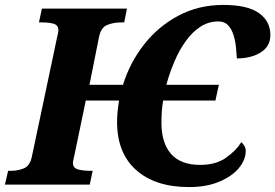

<svg xmlns="http://www.w3.org/2000/svg" viewBox="-43 -749 1117 779"><path d="M724 10Q587 10 509.5 -59Q432 -128 432 -254Q432 -273 434 -294.5Q436 -316 440 -341H305L258 -115Q256 -106 254.5 -99.5Q253 -93 253 -88Q253 -67 274 -61.5Q295 -56 321 -56H333L321 0H-23L-10 -56H2Q30 -56 54 -66Q78 -76 86 -112L187 -590Q194 -620 194 -626Q194 -646 176.5 -652Q159 -658 127 -658H115L127 -714H472L461 -658H448Q418 -658 392.5 -648Q367 -638 359 -600L320 -405H456Q484 -495 541.5 -568.5Q599 -642 681 -685.5Q763 -729 863 -729Q961 -729 1007.5 -696Q1054 -663 1054 -607Q1054 -561 1015 -536.5Q976 -512 918 -512Q917 -531 914.5 -556.5Q912 -582 904.5 -606.5Q897 -631 882.5 -646.5Q868 -662 843 -662Q803 -662 770 -640.5Q737 -619 710.5 -582Q684 -545 664.5 -499Q645 -453 632 -405H845L831 -341H619Q615 -319 613.5 -296Q612 -273 612 -251Q612 -169 651 -124.5Q690 -80 769 -80Q833 -80 874 -109Q915 -138 936 -172Q942 -168 948 -158Q954 -148 954 -137Q954 -101 926.5 -67.5Q899 -34 847 -12Q795 10 724 10Z"/></svg>

Font: Noto Serif SemiCondensed ExtraBold
Style: Italic
Weight: 800
Width: 4
Italic angle: -12°
Designer: Monotype Design Team
Foundry: Monotype Imaging Inc.
Version: Version 2.014; ttfautohint (v1.8.4.7-5d5b)